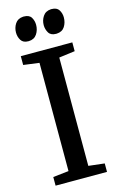

<svg xmlns="http://www.w3.org/2000/svg" viewBox="-141 -1007 654 1064"><g transform="rotate(-15 186.0 -475.5)"><path d="M100.5 -812Q71 -812 58.8 -831.8Q46.5 -851.5 46.5 -876Q46.5 -903.5 61.2 -926.2Q76 -949 107 -951H111.5Q142 -951 153.8 -931.8Q165.5 -912.5 165.5 -889Q165.5 -859.5 150 -836.2Q134.5 -813 103.5 -812ZM259 -812Q229.5 -812 217.5 -832.2Q205.5 -852.5 205.5 -876Q205.5 -903.5 220.5 -926.2Q235.5 -949 266.5 -951H270.5Q300.5 -951 312.5 -931.8Q324.5 -912.5 324.5 -889Q324.5 -859.5 309.8 -836.5Q295 -813.5 263.5 -812ZM129 -59.5V-680.5L38.5 -692.5V-743H334V-692.5L242.5 -680.5V-59L334 -48.5V0H39V-49.5Z"/></g></svg>

Font: Merriweather 24pt Medium
Style: Regular
Weight: 500
Designer: Eben Sorkin
Foundry: Eben Sorkin
Version: Version 2.100